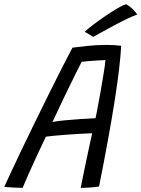

<svg xmlns="http://www.w3.org/2000/svg" viewBox="-53 -877 666 904"><path d="M53.5 7.5Q36 7.5 8.8 6Q-18.5 4.5 -33 3Q-22 -22 -0.2 -68.2Q21.5 -114.5 50.2 -174.8Q79 -235 111.5 -301.2Q144 -367.5 176.2 -432.8Q208.5 -498 237.5 -555Q266.5 -612 288 -652.5Q313 -656 358 -660.8Q403 -665.5 447.5 -665.5Q486 -665.5 517.5 -661.5Q513.5 -574 488.2 -411Q463 -248 413.5 1Q397.5 4 372.2 5.8Q347 7.5 327 7.5Q330.5 -10.5 337.5 -45Q344.5 -79.5 353 -119.8Q361.5 -160 369 -195.2Q376.5 -230.5 381 -249.5Q361 -249 327.8 -247.2Q294.5 -245.5 259.5 -242.8Q224.5 -240 197.5 -237.5Q170.5 -235 163 -233.5Q141 -187.5 119.5 -141.2Q98 -95 80.8 -56Q63.5 -17 53.5 7.5ZM194 -302.5Q215.5 -307 251.8 -310.5Q288 -314 327.2 -316.5Q366.5 -319 397 -320.5Q400.5 -337 407.2 -372.8Q414 -408.5 421.5 -451.2Q429 -494 435.2 -532.5Q441.5 -571 443.5 -594Q431 -594 407.8 -592.5Q384.5 -591 362.8 -589.2Q341 -587.5 331.5 -586Q323 -570 302.8 -529.2Q282.5 -488.5 254.2 -430Q226 -371.5 194 -302.5ZM541 -857Q558 -848 573 -833Q588 -818 593 -808.5Q576 -803 546.2 -788.8Q516.5 -774.5 483.8 -757Q451 -739.5 424.2 -724.5Q397.5 -709.5 386.5 -703.5L345.5 -727.5Q359 -740 385.2 -760Q411.5 -780 442.2 -801Q473 -822 499.8 -837.8Q526.5 -853.5 541 -857Z"/></svg>

Font: Grandstander Light
Style: Italic
Weight: 300
Italic angle: -15°
Designer: Tyler Finck
Foundry: Etcetera Type Co
Version: Version 1.200; ttfautohint (v1.8.3)